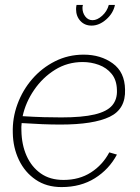

<svg xmlns="http://www.w3.org/2000/svg" viewBox="-20 -750 569 780"><path d="M230 10Q169 10 125 -20Q81 -50 57 -100Q33 -150 32 -210Q30 -270 51 -327Q72 -384 111 -429Q150 -474 203.5 -501Q257 -528 320 -528Q389 -528 438 -492.5Q487 -457 488 -386Q491 -307 425.5 -275.5Q360 -244 226 -244Q190 -244 152 -245.5Q114 -247 68 -250Q66 -234 67 -219Q68 -162 88 -117Q108 -72 145.5 -45.5Q183 -19 238 -19Q302 -19 349.5 -49.5Q397 -80 424 -131L455 -122Q423 -62 365.5 -26Q308 10 230 10ZM316 -498Q254 -498 203.5 -466.5Q153 -435 118.5 -384.5Q84 -334 72 -278Q121 -275 158 -274Q195 -273 229 -273Q314 -273 364.5 -285Q415 -297 436 -322Q457 -347 455 -385Q454 -425 433.5 -450Q413 -475 381.5 -486.5Q350 -498 316 -498ZM356 -668Q375 -668 395 -686Q415 -704 422 -730H447Q440 -696 411.5 -671Q383 -646 352 -646Q324 -646 306.5 -665Q289 -684 289 -713Q289 -717 289.5 -721.5Q290 -726 291 -730H317Q315 -725 315 -718Q315 -698 326.5 -683Q338 -668 356 -668Z"/></svg>

Font: Raleway ExtraLight
Style: Italic
Weight: 200
Italic angle: -12°
Designer: Matt McInerney, Pablo Impallari, Rodrigo Fuenzalida
Foundry: Matt McInerney, Pablo Impallari, Rodrigo Fuenzalida
Version: Version 4.026